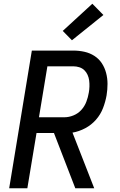

<svg xmlns="http://www.w3.org/2000/svg" viewBox="-20 -1005 640 1025"><path d="M382 0 268 -295H175L126 0H29L150 -735H371Q402 -735 431 -728.5Q460 -722 484 -706.5Q508 -691 523.5 -667.5Q539 -644 546.5 -615.5Q554 -587 554 -557Q554 -527 549 -496Q543 -462 530 -428Q517 -394 492.5 -366Q468 -338 435 -320.5Q402 -303 367 -297L483 0ZM188 -379H324Q348 -379 372.5 -389Q397 -399 414.5 -418.5Q432 -438 441 -462Q450 -486 454 -510Q457 -526 457.5 -543Q458 -560 456 -575.5Q454 -591 447.5 -605.5Q441 -620 430 -630.5Q419 -641 403.5 -646Q388 -651 371 -651H233ZM364 -790 315 -840 473 -985 532 -925Z"/></svg>

Font: Iosevka Aile Medium Oblique
Style: Regular
Weight: 500
Italic angle: -9°
Designer: Belleve Invis
Foundry: Belleve Invis
Version: Version 31.1.0; ttfautohint (v1.8.4)